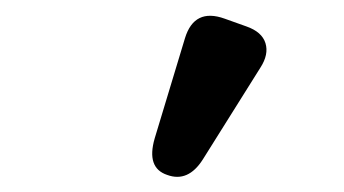

<svg xmlns="http://www.w3.org/2000/svg" viewBox="-20 -767 443 247"><path d="M241 -562Q222 -532 195 -542Q168 -551 179 -589L218 -718Q230 -757 269 -743L297 -733Q317 -726 321.5 -711.5Q326 -697 315 -680Z"/></svg>

Font: Zen Maru Gothic Black
Style: Regular
Weight: 900
Designer: Yoshimichi Ohira
Foundry: Positype
Version: Version 1.001